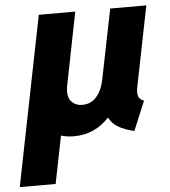

<svg xmlns="http://www.w3.org/2000/svg" viewBox="-88 -573 730 825"><g transform="rotate(-5 276.5 -160.0)"><path d="M109.9 -525.4H267.1L204.6 -210Q202.1 -199.2 202.1 -185.5Q202.1 -155.8 219 -139.6Q235.8 -123.5 263.2 -123.5Q300.3 -123.5 324.2 -151.1Q348.1 -178.7 356.9 -223.1L418 -525.4H573.7L503.9 -176.8Q502 -167 502 -156.7Q502 -141.1 508.5 -131.8Q515.1 -122.6 528.3 -118.7L475.6 7.8Q389.2 -12.2 368.7 -58.1H365.7Q336.9 -26.4 298.8 -9.3Q260.7 7.8 215.8 7.8Q185.1 7.8 159.7 0L118.7 205.1H-36.1Z"/></g></svg>

Font: Reddit Sans Fudge ExBold Italic
Style: Regular
Weight: 800
Italic angle: -11.25°
Designer: Stephen Hutchings
Version: Version 1.013